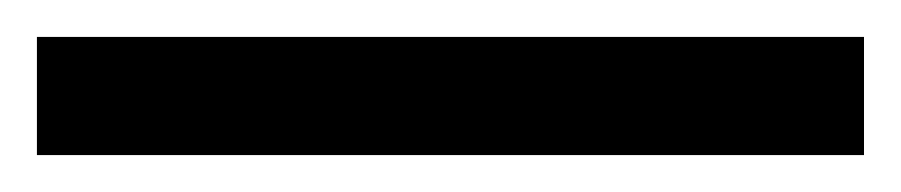

<svg xmlns="http://www.w3.org/2000/svg" viewBox="-22 70 488 104"><path d="M446 154H-2V90H446Z"/></svg>

Font: Noto Sans Thai Looped UI
Style: Regular
Weight: 400
Designer: Cadson Demak Team
Foundry: Cadson Demak Co., Ltd.
Version: Version 1.000